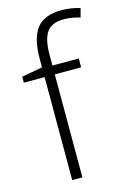

<svg xmlns="http://www.w3.org/2000/svg" viewBox="-117 -822 589 880"><g transform="rotate(-15 177.0 -382.5)"><path d="M286.1 -488.8H161.1V0H112.8V-488.8H14.2V-517.1L112.8 -535.2V-576.2Q112.8 -673.8 148.7 -719.5Q184.6 -765.1 266.1 -765.1Q310.1 -765.1 354 -752L342.8 -710Q303.7 -722.2 265.1 -722.2Q208.5 -722.2 184.8 -688.7Q161.1 -655.3 161.1 -580.1V-530.8H286.1Z"/></g></svg>

Font: CAA NEO Sans Light
Style: Regular
Weight: 300
Version: Version 1.10